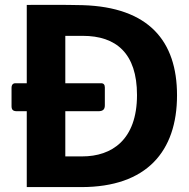

<svg xmlns="http://www.w3.org/2000/svg" viewBox="-20 -762 771 782"><path d="M89 0H311C577 0 701 -145 701 -374C701 -595 586 -733 316 -741C252 -743 105 -742 89 -742V-423H43C33 -423 27 -417 27 -404V-330C27 -316 32 -309 49 -309H89ZM317 -616C453 -616 538 -545 538 -375C538 -192 435 -125 315 -125H246V-309H380C399 -309 407 -316 407 -333V-406C407 -417 402 -423 392 -423H246V-616Z"/></svg>

Font: Cheyenne Sans
Style: Bold
Weight: 700
Designer: The Public Sans project authors (U.S. Web Design System), Libre Franklin designed by Pablo Impallari and Rodrigo Fuenzal
Foundry: The Cheyenne Sans Project Authors
Version: Version 2.007